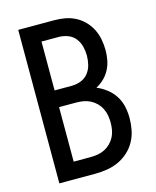

<svg xmlns="http://www.w3.org/2000/svg" viewBox="-111 -812 722 888"><g transform="rotate(-15 250.0 -367.5)"><path d="M62 0V-735H234Q260 -735 285.5 -730.5Q311 -726 334.5 -714Q358 -702 376.5 -683Q395 -664 406.5 -641Q418 -618 423 -592Q428 -566 428 -540Q428 -516 423.5 -492.5Q419 -469 408 -448Q397 -427 380 -410.5Q363 -394 342 -383Q367 -373 389.5 -355.5Q412 -338 427 -314.5Q442 -291 448 -263.5Q454 -236 454 -208Q454 -180 448.5 -151.5Q443 -123 429 -97.5Q415 -72 393.5 -52.5Q372 -33 345.5 -21Q319 -9 290.5 -4.5Q262 0 234 0ZM152 -421H234Q256 -421 277.5 -429Q299 -437 313 -454.5Q327 -472 332.5 -494Q338 -516 338 -538Q338 -560 332.5 -582Q327 -604 313 -621.5Q299 -639 277.5 -647Q256 -655 234 -655H152ZM152 -80H234Q251 -80 268.5 -83Q286 -86 301.5 -94Q317 -102 329.5 -114.5Q342 -127 350 -142.5Q358 -158 361 -175.5Q364 -193 364 -210Q364 -228 361 -245Q358 -262 350 -278Q342 -294 329.5 -306.5Q317 -319 301.5 -327Q286 -335 268.5 -338Q251 -341 234 -341H152Z"/></g></svg>

Font: Iosevka SS18 Medium
Style: Regular
Weight: 500
Monospace: yes
Designer: Belleve Invis
Foundry: Belleve Invis
Version: Version 25.1.1; ttfautohint (v1.8.4)